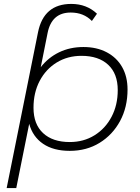

<svg xmlns="http://www.w3.org/2000/svg" viewBox="-20 -766 716 980"><path d="M14 194 174 -601Q203 -746 344 -746Q422 -746 475 -696L449 -659Q407 -702 341 -702Q244 -702 223 -598L188 -423Q226 -472 281.5 -499Q337 -526 406 -526Q474 -526 525 -499Q576 -472 603.5 -423.5Q631 -375 631 -309Q631 -219 593 -148.5Q555 -78 488.5 -37Q422 4 336 4Q253 4 200 -32Q147 -68 129 -134L63 194ZM336 -41Q407 -41 462.5 -75.5Q518 -110 549.5 -170Q581 -230 581 -306Q581 -390 532 -435.5Q483 -481 396 -481Q325 -481 269.5 -447Q214 -413 182.5 -353Q151 -293 151 -216Q151 -132 200 -86.5Q249 -41 336 -41Z"/></svg>

Font: Montserrat Light
Style: Italic
Weight: 300
Italic angle: -11.3°
Designer: Julieta Ulanovsky
Foundry: Julieta Ulanovsky
Version: Version 9.000; ttfautohint (v1.8.4.7-5d5b)